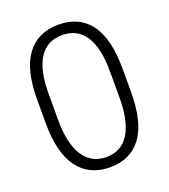

<svg xmlns="http://www.w3.org/2000/svg" viewBox="-133 -811 805 917"><g transform="rotate(-20 269.0 -352.5)"><path d="M270 10Q166 10 109 -65.5Q52 -141 52 -294V-412Q52 -566 108.5 -640.5Q165 -715 269 -715Q374 -715 430 -640.5Q486 -566 486 -412V-294Q486 -140 430 -65Q374 10 270 10ZM269 -662Q192 -662 152.5 -601Q113 -540 113 -421V-287Q113 -168 153.5 -105Q194 -42 270 -42Q347 -42 386 -105Q425 -168 425 -287V-421Q425 -540 385.5 -601Q346 -662 269 -662Z"/></g></svg>

Font: Freesentation 3 Light
Style: Regular
Weight: 300
Designer: glyphs from Roboto by Christian Robertson / Hangul glyphs from Noto Sans CJK(Source Han Sans) by Jang Soo-young and Kang
Foundry: PT&
Version: Version 2.001